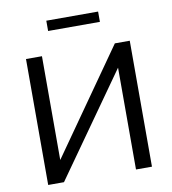

<svg xmlns="http://www.w3.org/2000/svg" viewBox="-95 -983 956 1066"><g transform="rotate(-10 382.5 -450.0)"><path d="M90 0V-710H180V-125L591 -710H675V0H585V-574L179 0ZM238 -842V-900H530V-842Z"/></g></svg>

Font: Raleway Medium
Style: Regular
Weight: 500
Designer: Matt McInerney, Pablo Impallari, Rodrigo Fuenzalida
Foundry: Matt McInerney, Pablo Impallari, Rodrigo Fuenzalida
Version: Version 4.026